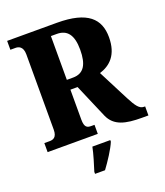

<svg xmlns="http://www.w3.org/2000/svg" viewBox="-165 -825 997 1158"><g transform="rotate(-20 333.0 -246.5)"><path d="M19 0H341V-58H320C295 -58 277 -64 277 -115V-307H323L416 -90C449 -15 521 0 624 0H666V-58H659C630 -58 611 -83 580 -143L479 -340C547 -361 604 -411 604 -525C604 -642 536 -714 338 -714H19V-657H53C70 -657 100 -650 100 -598V-115C100 -64 74 -58 53 -58H19ZM317 -370H277V-651H315C380 -651 415 -610 415 -514C415 -419 386 -370 317 -370ZM243 208V221H307C339 178 382 113 399 71V61H284C276 103 255 170 243 208Z"/></g></svg>

Font: Noto Serif Khmer Condensed Black
Style: Regular
Weight: 900
Width: 3
Designer: Danh Hong and the Monotype Design Team
Foundry: Monotype Imaging Inc.
Version: Version 2.004